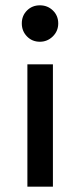

<svg xmlns="http://www.w3.org/2000/svg" viewBox="-20 -537 302 722"><path d="M179 165H83V-295H179ZM130 -380Q101 -380 81.5 -400Q62 -420 62 -449Q62 -478 81.5 -497.5Q101 -517 130 -517Q159 -517 179 -497.5Q199 -478 199 -449Q199 -420 178.5 -400Q158 -380 130 -380Z"/></svg>

Font: Hind Madurai Medium
Style: Regular
Weight: 500
Designer: Jyotish Sonowal
Foundry: Indian Type Foundry
Version: Version 1.001;PS 1.0;hotconv 1.0.86;makeotf.lib2.5.63406; tt